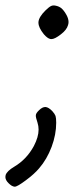

<svg xmlns="http://www.w3.org/2000/svg" viewBox="-20 -560 295 714"><path d="M143.1 -432.6Q123 -457.5 123 -475.6Q123 -477.1 123 -478Q124.5 -497.1 149.4 -521.5Q163.1 -534.7 169.9 -537.6Q176.8 -541 186 -539.1Q199.7 -536.6 209 -528.8Q218.3 -520.5 227.5 -503.9Q234.9 -490.2 234.9 -478Q234.9 -472.2 232.9 -466.3Q228 -448.7 206.1 -432.1Q183.6 -414.6 171.4 -414.6Q171.4 -414.6 170.9 -414.6Q168.9 -414.6 167 -415Q156.2 -417.5 143.1 -432.6ZM12.2 121.6Q0 109.9 0 98.1Q0 94.2 1 90.8Q6.3 75.7 32.7 60.1Q79.1 32.7 106 -17.1Q123.5 -50.8 123.5 -78.1Q123.5 -91.3 119.6 -103.5Q112.3 -124.5 113.3 -131.8Q113.8 -139.2 125 -149.9Q137.7 -162.6 149.4 -162.1Q160.6 -161.1 174.3 -147Q183.6 -136.7 186.5 -128.9Q189 -120.6 189 -103.5Q189 -59.6 171.9 -13.7Q154.3 32.7 125.5 65.9Q107.9 86.9 76.2 110.4Q44.4 134.3 34.7 134.3Q30.8 134.3 23.9 130.9Q17.6 127 12.2 121.6Z"/></svg>

Font: Casuwalt
Style: Regular
Weight: 400
Designer: Walter E Stewart
Version: 0.1